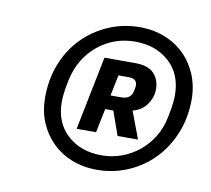

<svg xmlns="http://www.w3.org/2000/svg" viewBox="-55 -772 589 536"><g transform="rotate(10 239.0 -503.5)"><path d="M251 -297Q212 -297 179.5 -310Q147 -323 123.5 -346.5Q100 -370 87 -401.5Q74 -433 74 -471Q74 -523 91.5 -567Q109 -611 140 -642.5Q171 -674 212.5 -692Q254 -710 301 -710Q340 -710 372.5 -697Q405 -684 428.5 -660.5Q452 -637 465 -605Q478 -573 478 -536Q478 -484 460 -440Q442 -396 411.5 -364.5Q381 -333 339.5 -315Q298 -297 251 -297ZM257 -339Q287 -339 314 -349Q341 -359 363 -377Q385 -395 400.5 -420.5Q416 -446 422 -478Q427 -503 428.5 -517Q430 -531 430 -539Q430 -599 392 -633.5Q354 -668 295 -668Q235 -668 189.5 -630.5Q144 -593 130 -529Q125 -504 123.5 -490Q122 -476 122 -468Q122 -408 160 -373.5Q198 -339 257 -339ZM231 -400H176L218 -609H305Q342 -609 358.5 -591.5Q375 -574 375 -547Q375 -524 361 -504Q347 -484 321 -477L350 -400H292L268 -468H245ZM283 -508Q310 -508 315 -530Q318 -543 318 -547Q318 -567 295 -567H265L253 -508Z"/></g></svg>

Font: IBM Plex Sans SmBld
Style: Italic
Weight: 600
Italic angle: -11°
Designer: Mike Abbink, Paul van der Laan, Pieter van Rosmalen
Foundry: Bold Monday
Version: Version 3.005